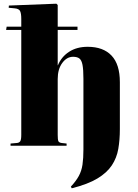

<svg xmlns="http://www.w3.org/2000/svg" viewBox="-20 -788 747 1038"><path d="M368 230 363 221Q391 191 406 163.5Q421 136 426 102Q431 68 431 20V-362Q431 -412 426 -437.5Q421 -463 409 -472Q397 -481 375 -481Q341 -481 316.5 -447.5Q292 -414 292 -361V-59Q292 -33 295.5 -25Q299 -17 313 -15L340 -12V0H37V-12L71 -15Q84 -16 89.5 -24.5Q95 -33 95 -59V-626H13L16 -644H95V-685Q95 -716 88.5 -728.5Q82 -741 59 -743L27 -746L28 -758L285 -768L292 -761V-644H399V-626H292V-435H293Q312 -481 353.5 -508Q395 -535 454 -535Q538 -535 583 -487.5Q628 -440 628 -344V-90Q628 -32 619.5 17Q611 66 584.5 106Q558 146 506.5 177Q455 208 368 230Z"/></svg>

Font: Literata 72pt ExtraBold
Style: Regular
Weight: 800
Designer: Latin by Veronika Burian and Jose Scaglione. Greek by Irene Vlachou. Cyrillic by Vera Evstafieva.
Foundry: TypeTogether
Version: Version 3.002